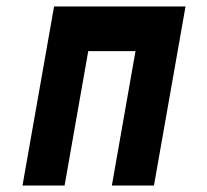

<svg xmlns="http://www.w3.org/2000/svg" viewBox="-20 -573 640 593"><path d="M147 -553H553L455.5 0H325.5L398.5 -415H252.5L179.5 0H49.5Z"/></svg>

Font: JuliaMono Black
Style: Italic
Weight: 900
Italic angle: -9°
Monospace: yes
Designer: cormullion
Foundry: corm
Version: Version 0.057; ttfautohint (v1.8.4)